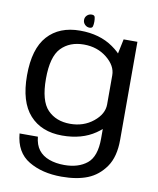

<svg xmlns="http://www.w3.org/2000/svg" viewBox="-99 -774 893 1083"><g transform="rotate(10 348.0 -232.0)"><path d="M327.5 233Q415.5 233 476.5 208.5Q537.5 184 577.8 126.2Q618 68.5 618 -29V-590.5H539L511 -456.5V-17.5Q511 85.5 461.8 125.5Q412.5 165.5 331.5 165.5Q283 165.5 244.8 151.5Q206.5 137.5 184.5 109Q162.5 80.5 158 34H53Q62.5 141 139.5 187Q216.5 233 327.5 233ZM291 4Q403.5 4 480.2 -48.5Q557 -101 557 -154L511 -213Q511 -158 456 -113.5Q401 -69 324 -69Q243 -69 194.5 -119.2Q146 -169.5 146 -296Q146 -422.5 194.5 -472.8Q243 -523 324 -523Q401 -523 456 -478.8Q511 -434.5 511 -380L556.5 -436.5Q556.5 -488 479.2 -542.2Q402 -596.5 289.5 -596.5Q170.5 -596.5 104 -522.5Q37.5 -448.5 37.5 -296.5Q37.5 -145 104.8 -70.5Q172 4 291 4ZM338 -622Q353 -622 356 -633.2Q359 -644.5 359 -660Q359 -675.5 356.2 -686.2Q353.5 -697 338 -697Q322 -697 311 -686.2Q300 -675.5 300 -660Q300 -644.5 311.2 -633.2Q322.5 -622 338 -622Z"/></g></svg>

Font: Anybody SemiExpanded
Style: Regular
Weight: 400
Width: 6
Designer: Tyler Finck
Foundry: Etcetera Type Company
Version: Version 1.113;gftools[0.9.25]